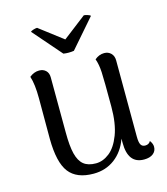

<svg xmlns="http://www.w3.org/2000/svg" viewBox="-109 -802 785 901"><g transform="rotate(-15 283.0 -352.0)"><path d="M541 -36Q541 -15 525 -2.5Q509 10 481 10Q403 10 403 -92V-112Q382 -53 338 -20Q294 13 235 13Q153 13 116 -35Q79 -83 78 -197V-395Q78 -464 65 -503Q87 -521 112 -521Q132 -521 144.5 -509Q157 -497 157 -476L158 -207Q158 -142 167.5 -104Q177 -66 198.5 -48.5Q220 -31 258 -31Q292 -31 323.5 -55.5Q355 -80 375.5 -133.5Q396 -187 396 -269Q396 -398 394 -437Q392 -476 382 -503Q403 -521 428 -521Q448 -521 461 -508Q474 -495 474 -473L475 -103Q475 -75 481.5 -63.5Q488 -52 503 -52Q521 -52 529 -67Q541 -51 541 -36ZM269 -630 382 -717Q388 -717 399.5 -713.5Q411 -710 414 -706L294 -568Q282 -566 268 -566Q255 -566 243 -568L123 -706Q125 -710 136.5 -713.5Q148 -717 155 -717Z"/></g></svg>

Font: Arima Madurai
Style: Regular
Weight: 400
Designer: Joana Correia and Natanael Gama
Foundry: NDISCOVER
Version: Version 1.020